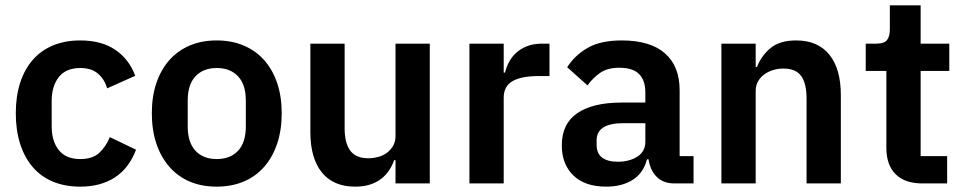

<svg xmlns="http://www.w3.org/2000/svg" viewBox="-20 -685 3602 717"><path d="M280 12Q222 12 177 -7Q132 -26 101.5 -62Q71 -98 55 -148.5Q39 -199 39 -262Q39 -325 55 -375Q71 -425 101.5 -460.5Q132 -496 177 -515Q222 -534 280 -534Q359 -534 410.5 -499Q462 -464 485 -402L380 -355Q371 -388 346.5 -409.5Q322 -431 280 -431Q226 -431 199.5 -397Q173 -363 173 -308V-213Q173 -158 199.5 -124.5Q226 -91 280 -91Q326 -91 351 -114.5Q376 -138 390 -173L488 -126Q462 -57 409 -22.5Q356 12 280 12Z M789 12Q733 12 688.5 -7Q644 -26 612.5 -62Q581 -98 564 -148.5Q547 -199 547 -262Q547 -325 564 -375Q581 -425 612.5 -460.5Q644 -496 688.5 -515Q733 -534 789 -534Q845 -534 890 -515Q935 -496 966.5 -460.5Q998 -425 1015 -375Q1032 -325 1032 -262Q1032 -199 1015 -148.5Q998 -98 966.5 -62Q935 -26 890 -7Q845 12 789 12ZM789 -91Q840 -91 869 -122Q898 -153 898 -213V-310Q898 -369 869 -400Q840 -431 789 -431Q739 -431 710 -400Q681 -369 681 -310V-213Q681 -153 710 -122Q739 -91 789 -91Z M1457 -87H1452Q1445 -67 1433.5 -49.5Q1422 -32 1404.5 -18Q1387 -4 1362.5 4Q1338 12 1306 12Q1225 12 1182 -41Q1139 -94 1139 -192V-522H1267V-205Q1267 -151 1288 -122.5Q1309 -94 1355 -94Q1374 -94 1392.5 -99Q1411 -104 1425 -114.5Q1439 -125 1448 -140.5Q1457 -156 1457 -177V-522H1585V0H1457Z M1733 0V-522H1861V-414H1866Q1871 -435 1881.5 -454.5Q1892 -474 1909 -489Q1926 -504 1949.5 -513Q1973 -522 2004 -522H2032V-401H1992Q1927 -401 1894 -382Q1861 -363 1861 -320V0Z M2499 0Q2457 0 2432.5 -24.5Q2408 -49 2402 -90H2396Q2383 -39 2343 -13.5Q2303 12 2244 12Q2164 12 2121 -30Q2078 -72 2078 -142Q2078 -223 2136 -262.5Q2194 -302 2301 -302H2390V-340Q2390 -384 2367 -408Q2344 -432 2293 -432Q2248 -432 2220.5 -412.5Q2193 -393 2174 -366L2098 -434Q2127 -479 2175 -506.5Q2223 -534 2302 -534Q2408 -534 2463 -486Q2518 -438 2518 -348V-102H2570V0ZM2287 -81Q2330 -81 2360 -100Q2390 -119 2390 -156V-225H2308Q2208 -225 2208 -161V-144Q2208 -112 2228.5 -96.5Q2249 -81 2287 -81Z M2674 0V-522H2802V-435H2807Q2823 -477 2857.5 -505.5Q2892 -534 2953 -534Q3034 -534 3077 -481Q3120 -428 3120 -330V0H2992V-317Q2992 -373 2972 -401Q2952 -429 2906 -429Q2886 -429 2867.5 -423.5Q2849 -418 2834.5 -407.5Q2820 -397 2811 -381.5Q2802 -366 2802 -345V0Z M3425 0Q3359 0 3324.5 -34.5Q3290 -69 3290 -133V-420H3213V-522H3253Q3282 -522 3292.5 -535.5Q3303 -549 3303 -576V-665H3418V-522H3525V-420H3418V-102H3517V0Z"/></svg>

Font: IBM Plex Sans Arabic SemiBold
Style: Regular
Weight: 600
Designer: Mike Abbink, Paul van der Laan, Pieter van Rosmalen, Wael Morcos, Khajak Apelian
Foundry: Bold Monday
Version: Version 1.1